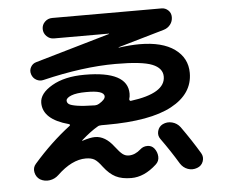

<svg xmlns="http://www.w3.org/2000/svg" viewBox="-56 -831 1111 950"><g transform="rotate(-5 500.0 -355.5)"><path d="M272.5 -352.5Q272.5 -341.8 282.2 -335Q292 -328.1 323.2 -323.2Q354.5 -318.4 410.2 -317.4Q420.9 -317.4 430.7 -323.2Q461.9 -341.8 461.9 -357.4Q461.9 -387.7 372.1 -386.7Q324.2 -386.7 298.3 -376.5Q272.5 -366.2 272.5 -352.5ZM107.4 23.4Q87.9 10.7 83 -13.2Q78.1 -37.1 93.8 -54.7Q180.7 -154.3 275.4 -226.6Q283.2 -232.4 273.4 -236.3Q146.5 -270.5 146.5 -352.5Q146.5 -399.4 209.5 -436Q272.5 -472.7 372.1 -472.7Q585.9 -472.7 585.9 -360.4Q585.9 -345.7 582 -334Q581.1 -330.1 583.5 -326.7Q585.9 -323.2 589.8 -324.2Q761.7 -346.7 761.7 -429.7Q761.7 -471.7 710.9 -492.2Q660.2 -512.7 529.3 -512.7Q367.2 -512.7 168 -464.8Q149.4 -460 132.3 -469.2Q115.2 -478.5 108.9 -497.6Q102.5 -516.6 111.8 -533.7Q121.1 -550.8 139.6 -555.7L509.8 -663.1Q510.7 -663.1 510.7 -664.1Q510.7 -665 509.8 -665H237.3Q215.8 -665 200.7 -680.2Q185.5 -695.3 185.5 -716.3Q185.5 -737.3 200.7 -752Q215.8 -766.6 237.3 -766.6H780.3Q798.8 -766.6 813 -753.4Q827.1 -740.2 827.1 -719.7Q827.1 -698.2 814.5 -682.1Q801.8 -666 782.2 -660.2L552.7 -593.8Q551.8 -593.8 551.8 -591.8H553.7Q611.3 -599.6 656.2 -599.6Q768.6 -599.6 830.1 -555.2Q891.6 -510.7 891.6 -436.5Q891.6 -333 783.7 -274.9Q675.8 -216.8 459 -216.8H434.6Q420.9 -216.8 414.1 -211.9Q379.9 -192.4 332 -150.4V-148.4H334Q373 -161.1 396.5 -161.1Q447.3 -161.1 489.3 -105.5Q511.7 -76.2 525.4 -65.9Q539.1 -55.7 555.7 -55.7Q586.9 -55.7 615.2 -81.1Q629.9 -94.7 650.9 -94.7Q671.9 -94.7 684.6 -79.1Q699.2 -60.5 700.2 -37.6Q701.2 -14.6 683.6 1Q623 56.6 558.6 56.6Q511.7 56.6 481 41Q450.2 25.4 421.9 -11.7Q400.4 -41 384.3 -50.3Q368.2 -59.6 341.8 -59.6Q272.5 -59.6 199.2 10.7Q180.7 28.3 155.3 32.2Q129.9 36.1 107.4 23.4ZM736.3 -195.3Q758.8 -206.1 783.2 -199.7Q807.6 -193.4 823.2 -172.9Q874 -101.6 913.1 -36.1Q924.8 -16.6 917 5.4Q909.2 27.3 886.7 35.2Q863.3 43.9 840.3 35.6Q817.4 27.3 803.7 5.9Q763.7 -60.5 717.8 -124Q705.1 -141.6 710.9 -163.6Q716.8 -185.5 736.3 -195.3Z"/></g></svg>

Font: Rounded-X Mgen+ 1mn bold
Style: Bold
Weight: 700
Designer: [Source Han Sans]
Ryoko NISHIZUKA  (kana & ideographs); Paul D. Hunt (Latin, Greek & Cyrillic); Wenlong ZHANG  (bopomofo
Version: Version 1.059.20150602